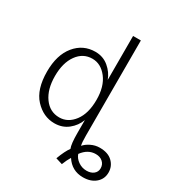

<svg xmlns="http://www.w3.org/2000/svg" viewBox="-222 -894 1190 1275"><g transform="rotate(30 373.0 -256.5)"><path d="M500 114.3Q509.8 143.6 538.6 163.6Q567.4 183.6 602.5 183.6Q635.7 183.6 656.2 167Q676.8 150.4 676.8 123Q676.8 93.8 656.2 75.2Q635.7 56.6 602.5 56.6Q542 56.6 500 114.3ZM46.9 -256.8Q46.9 -383.8 106.9 -457Q167 -530.3 260.7 -530.3Q320.3 -530.3 363.3 -494.1Q406.2 -458 423.8 -409.2V-746.1H483.4V-16.6Q483.4 39.1 489.3 58.6Q505.9 38.1 537.6 22.5Q569.3 6.8 604.5 6.8Q668 6.8 702.1 40Q736.3 73.2 736.3 121.1Q736.3 170.9 699.7 202.1Q663.1 233.4 603.5 233.4Q518.6 233.4 471.7 161.1Q455.1 187.5 439.5 227.5L388.7 211.9Q414.1 143.6 438.5 111.3Q425.8 81.1 425.8 -3.9V-102.5Q407.2 -51.8 363.8 -17.1Q320.3 17.6 259.8 17.6Q174.8 17.6 110.8 -51.3Q46.9 -120.1 46.9 -256.8ZM107.4 -256.8Q107.4 -155.3 151.9 -93.8Q196.3 -32.2 268.6 -32.2Q335 -32.2 380.4 -92.3Q425.8 -152.3 425.8 -256.8Q425.8 -359.4 378.9 -419.9Q332 -480.5 266.6 -480.5Q195.3 -480.5 151.4 -419.4Q107.4 -358.4 107.4 -256.8Z"/></g></svg>

Font: Gothic A1 Light
Style: Regular
Weight: 300
Version: Version 2.50